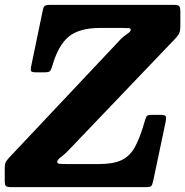

<svg xmlns="http://www.w3.org/2000/svg" viewBox="-68 -770 762 790"><path d="M-48.5 -27V-77Q-48.5 -97.5 -42.5 -106.2Q-36.5 -115 -27 -125L429 -609Q439 -619.5 454.5 -629.8Q470 -640 470 -647.5Q470 -653.5 461 -654.2Q452 -655 436 -655H344Q258 -655 214.5 -619Q171 -583 147 -498Q143 -484 138.2 -478.2Q133.5 -472.5 116.5 -472.5H79.5Q63 -472.5 60 -477.5Q57 -482.5 60 -496L108 -727.5Q110.5 -741.5 116.2 -745.8Q122 -750 139 -750H647Q663 -750 668.5 -745.5Q674 -741 674 -724.5V-662.5Q674 -641.5 668.5 -631.5Q663 -621.5 653 -611L208.5 -146Q196 -133.5 181.8 -123Q167.5 -112.5 167.5 -104Q167.5 -97 177 -96Q186.5 -95 209.5 -95H339Q397.5 -95 431.8 -111Q466 -127 487 -164.8Q508 -202.5 526.5 -268Q531 -283 534.5 -290.2Q538 -297.5 557.5 -297.5H593.5Q612.5 -297.5 614.5 -290.2Q616.5 -283 613.5 -268.5L562.5 -26.5Q558.5 -8.5 554.2 -4.2Q550 0 529 0H-20Q-39 0 -43.8 -4.5Q-48.5 -9 -48.5 -27Z"/></svg>

Font: Besley* Narrow
Style: Bold Italic
Weight: 700
Width: 4
Italic angle: -13°
Designer: Owen Earl
Foundry: indestructible type*
Version: Version 3.000; ttfautohint (v1.8.3)